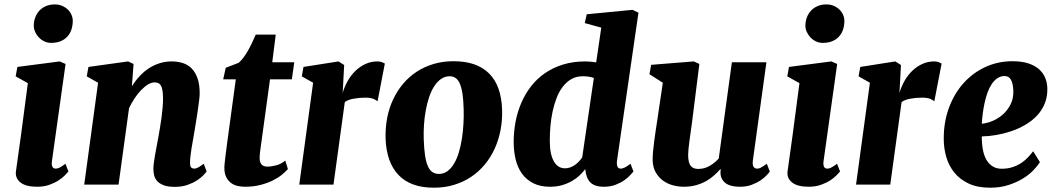

<svg xmlns="http://www.w3.org/2000/svg" viewBox="-20 -851 4868 885"><path d="M53.7 -63Q62.5 -121.6 76.2 -223.9Q89.8 -326.2 108.4 -467.8L52.2 -499L60.1 -542.5L255.4 -567.9L282.2 -556.2L219.7 -110.8Q214.4 -73.7 236.8 -73.7Q245.1 -73.7 254.9 -78.6Q264.6 -83.5 281.7 -96.2L295.4 -60.5Q291 -55.2 279.8 -43.5Q268.6 -31.7 250.7 -20Q232.9 -8.3 208 0.7Q183.1 9.8 150.9 9.8Q98.6 9.8 73.7 -10.5Q48.8 -30.8 53.7 -63ZM214.8 -653.3Q198.7 -653.3 184.1 -660.4Q169.4 -667.5 158.7 -679Q147.9 -690.4 141.6 -705.1Q135.3 -719.7 135.7 -734.9Q136.2 -754.9 143.1 -772.2Q149.9 -789.6 162.1 -802.5Q174.3 -815.4 192.1 -823Q210 -830.6 232.4 -830.6Q252 -830.6 267.3 -823.7Q282.7 -816.9 293.7 -805.9Q304.7 -794.9 310.3 -780.8Q315.9 -766.6 315.4 -752Q314.9 -731.4 308.8 -713.6Q302.7 -695.8 290.5 -682.4Q278.3 -668.9 259.5 -661.1Q240.7 -653.3 214.8 -653.3Z M432.1 -469.7 379.9 -499 387.7 -542.5 570.3 -567.9 595.7 -556.2 587.9 -453.6Q604 -479 623.8 -500.2Q643.6 -521.5 666.5 -536.4Q689.5 -551.3 715.8 -559.6Q742.2 -567.9 771 -567.9Q799.3 -567.9 823 -560.3Q846.7 -552.7 863.8 -535.2Q880.9 -517.6 890.6 -489.5Q900.4 -461.4 900.4 -420.4Q900.4 -409.2 897.9 -388.4Q895.5 -367.7 891.8 -343Q888.2 -318.4 884 -292.7Q879.9 -267.1 876.5 -246.6Q873.5 -228 869.9 -208Q866.2 -188 863 -168.5Q859.9 -148.9 857.9 -131.6Q856 -114.3 856 -100.6Q856 -83 861.8 -78.4Q867.7 -73.7 875 -73.7Q883.3 -73.7 892.3 -78.4Q901.4 -83 918.9 -96.2L932.6 -60.5Q928.7 -55.2 917.7 -43.5Q906.7 -31.7 888.4 -19.8Q870.1 -7.8 844.5 1.2Q818.8 10.3 786.1 10.3Q752.9 10.3 733.4 2.4Q713.9 -5.4 703.6 -17.3Q693.4 -29.3 690.2 -44.2Q687 -59.1 687 -73.2Q687 -83.5 689 -99.4Q690.9 -115.2 694.3 -134.5Q697.8 -153.8 701.7 -174.8Q705.6 -195.8 709.5 -216.3Q712.9 -235.8 717 -259.5Q721.2 -283.2 724.4 -307.9Q727.5 -332.5 729.7 -356.9Q731.9 -381.3 731.4 -402.8Q731 -422.9 728.5 -436Q726.1 -449.2 721.4 -457Q716.8 -464.8 709.7 -468Q702.6 -471.2 692.9 -471.2Q678.2 -471.2 662.4 -461.7Q646.5 -452.1 630.6 -435.8Q614.7 -419.4 600.3 -397.7Q585.9 -376 574.7 -352.1L526.4 0H368.2Z M1014.2 -77.6Q1014.2 -80.6 1014.4 -85.2Q1014.6 -89.8 1015.9 -102.1Q1017.1 -114.3 1019.8 -136Q1022.5 -157.7 1027.3 -194.3L1066.9 -485.4H1008.8L1020.5 -538.6L1080.1 -561.5Q1090.8 -570.8 1101.8 -585.2Q1112.8 -599.6 1122.8 -617.2Q1132.8 -634.8 1141.8 -653.8Q1150.9 -672.9 1158.7 -691.4H1251L1234.9 -564H1336.4L1325.2 -485.4H1224.6L1184.1 -190.4Q1180.7 -166 1178.7 -150.6Q1176.8 -135.3 1176.8 -122.6Q1176.8 -83 1212.4 -83Q1231 -83 1253.7 -89.1Q1276.4 -95.2 1294.9 -110.8L1307.1 -71.8Q1296.4 -59.6 1279.1 -45.4Q1261.7 -31.2 1237.1 -19Q1212.4 -6.8 1180.4 1.5Q1148.4 9.8 1108.4 9.8Q1090.3 9.8 1073.5 5.6Q1056.6 1.5 1043.5 -8.8Q1030.3 -19 1022.2 -35.9Q1014.2 -52.7 1014.2 -77.6Z M1423.3 -469.7 1371.1 -499 1378.9 -542.5 1540.5 -567.9 1566.4 -551.3 1559.6 -422.9Q1567.9 -451.7 1582.8 -478Q1597.7 -504.4 1618.4 -524.4Q1639.2 -544.4 1664.8 -556.2Q1690.4 -567.9 1719.7 -567.9Q1732.4 -567.9 1741.2 -564.2Q1750 -560.5 1753.9 -558.1L1720.2 -383.8Q1717.3 -387.7 1703.4 -394.3Q1689.5 -400.9 1665 -400.9Q1635.3 -400.9 1609.1 -396Q1583 -391.1 1569.3 -380.4L1517.1 0H1359.4Z M2002.9 -49.3Q2025.4 -49.3 2042.7 -62.3Q2060.1 -75.2 2073.2 -97.4Q2086.4 -119.6 2095.2 -149.2Q2104 -178.7 2109.1 -211.9Q2114.3 -245.1 2116.2 -279.8Q2118.2 -314.5 2117.2 -347.2Q2116.2 -390.6 2111.6 -419.9Q2106.9 -449.2 2098.9 -466.8Q2090.8 -484.4 2079.3 -491.9Q2067.9 -499.5 2053.2 -499.5Q2030.8 -499.5 2012.7 -486.8Q1994.6 -474.1 1981 -452.6Q1967.3 -431.2 1957.8 -402.6Q1948.2 -374 1942.4 -341.8Q1936.5 -309.6 1934.3 -275.9Q1932.1 -242.2 1933.1 -210.4Q1934.6 -166.5 1939 -136Q1943.4 -105.5 1951.7 -86.2Q1960 -66.9 1972.7 -58.1Q1985.4 -49.3 2002.9 -49.3ZM1757.3 -212.4Q1755.9 -261.7 1764.6 -307.4Q1773.4 -353 1792 -392.6Q1810.5 -432.1 1837.9 -464.6Q1865.2 -497.1 1900.6 -520.3Q1936 -543.5 1978.8 -556.2Q2021.5 -568.8 2070.8 -568.8Q2178.2 -568.8 2234.6 -512.2Q2291 -455.6 2294.4 -345.2Q2295.9 -295.9 2286.9 -250Q2277.8 -204.1 2259.5 -164.3Q2241.2 -124.5 2213.6 -91.6Q2186 -58.6 2150.6 -35.2Q2115.2 -11.7 2072.3 1.2Q2029.3 14.2 1980 14.2Q1872.6 14.2 1816.9 -44.4Q1761.2 -103 1757.3 -212.4Z M2515.6 9.8Q2469.7 9.8 2437.7 -6.6Q2405.8 -22.9 2385.7 -51Q2365.7 -79.1 2356.7 -116.7Q2347.7 -154.3 2347.7 -196.3Q2347.7 -243.7 2356.4 -289.8Q2365.2 -335.9 2383.1 -377.2Q2400.9 -418.5 2428 -453.4Q2455.1 -488.3 2491.9 -513.7Q2528.8 -539.1 2575.2 -553.5Q2621.6 -567.9 2678.2 -567.9Q2689.9 -567.9 2702.6 -566.7Q2715.3 -565.4 2728 -563.5L2751.5 -723.6L2675.3 -744.6L2684.6 -785.2L2895.5 -805.7L2922.9 -792.5L2824.2 -111.8Q2821.8 -94.2 2825.7 -84Q2829.6 -73.7 2841.3 -73.7Q2848.1 -73.7 2858.2 -78.1Q2868.2 -82.5 2886.2 -96.2L2899.9 -60.5Q2895.5 -55.7 2885 -43.9Q2874.5 -32.2 2857.7 -20.3Q2840.8 -8.3 2817.1 0.7Q2793.5 9.8 2763.7 9.8Q2720.2 9.8 2700.4 -11Q2680.7 -31.7 2677.7 -71.8Q2667.5 -57.6 2652.3 -43.2Q2637.2 -28.8 2617.2 -17.1Q2597.2 -5.4 2571.8 2.2Q2546.4 9.8 2515.6 9.8ZM2584.5 -75.2Q2596.7 -75.2 2608.2 -79.3Q2619.6 -83.5 2629.6 -90.3Q2639.6 -97.2 2648.2 -106.4Q2656.7 -115.7 2663.6 -125.5L2717.3 -491.7Q2695.3 -499.5 2666.5 -499.5Q2636.7 -499.5 2614 -486.6Q2591.3 -473.6 2574.2 -451.4Q2557.1 -429.2 2545.7 -399.7Q2534.2 -370.1 2527.1 -336.9Q2520 -303.7 2517.1 -269Q2514.2 -234.4 2514.2 -201.7Q2514.2 -141.1 2532.5 -108.2Q2550.8 -75.2 2584.5 -75.2Z M2988.3 -114.7Q2988.3 -131.8 2990.2 -153.1Q2992.2 -174.3 2995.1 -197.5Q2998 -220.7 3001.7 -244.6Q3005.4 -268.6 3008.8 -291.5L3035.2 -469.7L2973.6 -508.8L2981.4 -552.2L3178.2 -567.9L3203.6 -556.2L3169.9 -287.6Q3167 -266.1 3163.8 -244.1Q3160.6 -222.2 3158 -201.9Q3155.3 -181.6 3153.6 -165Q3151.9 -148.4 3151.9 -137.7Q3151.9 -102.5 3163.1 -87.4Q3174.3 -72.3 3198.2 -72.3Q3227.5 -72.3 3251.7 -86.7Q3275.9 -101.1 3293 -120.6L3353.5 -564H3512.7L3450.2 -110.8Q3447.8 -91.8 3453.1 -82.8Q3458.5 -73.7 3469.7 -73.7Q3474.1 -73.7 3478 -74.7Q3481.9 -75.7 3486.8 -78.1Q3491.7 -80.6 3498.3 -85Q3504.9 -89.4 3514.6 -96.2L3528.3 -60.5Q3524.4 -54.7 3513.7 -43Q3502.9 -31.2 3485.4 -19.5Q3467.8 -7.8 3444.3 1Q3420.9 9.8 3391.6 9.8Q3339.4 9.8 3317.9 -12.5Q3296.4 -34.7 3302.2 -69.8L3300.3 -71.3Q3287.6 -57.1 3271.7 -42.7Q3255.9 -28.3 3235.4 -16.6Q3214.8 -4.9 3189 2.4Q3163.1 9.8 3130.9 9.8Q3108.9 9.8 3084 3.7Q3059.1 -2.4 3038.1 -17.1Q3017.1 -31.7 3002.9 -55.7Q2988.8 -79.6 2988.3 -114.7Z M3610.4 -63Q3619.1 -121.6 3632.8 -223.9Q3646.5 -326.2 3665 -467.8L3608.9 -499L3616.7 -542.5L3812 -567.9L3838.9 -556.2L3776.4 -110.8Q3771 -73.7 3793.5 -73.7Q3801.8 -73.7 3811.5 -78.6Q3821.3 -83.5 3838.4 -96.2L3852.1 -60.5Q3847.7 -55.2 3836.4 -43.5Q3825.2 -31.7 3807.4 -20Q3789.6 -8.3 3764.6 0.7Q3739.7 9.8 3707.5 9.8Q3655.3 9.8 3630.4 -10.5Q3605.5 -30.8 3610.4 -63ZM3771.5 -653.3Q3755.4 -653.3 3740.7 -660.4Q3726.1 -667.5 3715.3 -679Q3704.6 -690.4 3698.2 -705.1Q3691.9 -719.7 3692.4 -734.9Q3692.9 -754.9 3699.7 -772.2Q3706.5 -789.6 3718.8 -802.5Q3731 -815.4 3748.8 -823Q3766.6 -830.6 3789.1 -830.6Q3808.6 -830.6 3824 -823.7Q3839.4 -816.9 3850.3 -805.9Q3861.3 -794.9 3866.9 -780.8Q3872.6 -766.6 3872.1 -752Q3871.6 -731.4 3865.5 -713.6Q3859.4 -695.8 3847.2 -682.4Q3835 -668.9 3816.2 -661.1Q3797.4 -653.3 3771.5 -653.3Z M3989.7 -469.7 3937.5 -499 3945.3 -542.5 4106.9 -567.9 4132.8 -551.3 4126 -422.9Q4134.3 -451.7 4149.2 -478Q4164.1 -504.4 4184.8 -524.4Q4205.6 -544.4 4231.2 -556.2Q4256.8 -567.9 4286.1 -567.9Q4298.8 -567.9 4307.6 -564.2Q4316.4 -560.5 4320.3 -558.1L4286.6 -383.8Q4283.7 -387.7 4269.8 -394.3Q4255.9 -400.9 4231.4 -400.9Q4201.7 -400.9 4175.5 -396Q4149.4 -391.1 4135.7 -380.4L4083.5 0H3925.8Z M4330.1 -210Q4329.6 -288.1 4354 -354Q4378.4 -419.9 4421.1 -467.5Q4463.9 -515.1 4521.7 -542Q4579.6 -568.8 4647 -568.8Q4688.5 -568.8 4718.5 -559.3Q4748.5 -549.8 4767.8 -533.2Q4787.1 -516.6 4796.9 -494.1Q4806.6 -471.7 4807.6 -445.8Q4808.6 -405.3 4795.4 -373.3Q4782.2 -341.3 4758.8 -316.9Q4735.4 -292.5 4704.3 -274.7Q4673.3 -256.8 4639.4 -245.6Q4605.5 -234.4 4570.8 -228.5Q4536.1 -222.7 4505.4 -222.2Q4505.4 -146 4529.8 -109.6Q4554.2 -73.2 4596.7 -73.2Q4626 -73.2 4648.7 -81.1Q4671.4 -88.9 4689 -100.8Q4706.5 -112.8 4719.5 -127Q4732.4 -141.1 4742.2 -153.8L4773.4 -103.5Q4763.2 -87.4 4743.9 -66.9Q4724.6 -46.4 4695.8 -28.6Q4667 -10.7 4628.9 1.7Q4590.8 14.2 4543.9 14.2Q4485.4 14.2 4444.6 -5.1Q4403.8 -24.4 4378.4 -56.2Q4353 -87.9 4341.6 -127.9Q4330.1 -168 4330.1 -210ZM4505.4 -280.8Q4526.9 -282.2 4552.7 -292.5Q4578.6 -302.7 4600.8 -321.8Q4623 -340.8 4637.5 -368.7Q4651.9 -396.5 4650.9 -432.6Q4649.4 -466.3 4639.9 -483.4Q4630.4 -500.5 4610.8 -500.5Q4592.3 -500.5 4577.4 -490.5Q4562.5 -480.5 4551.3 -463.6Q4540 -446.8 4532 -424.6Q4523.9 -402.3 4518.6 -377.9Q4513.2 -353.5 4510 -328.4Q4506.8 -303.2 4505.4 -280.8Z"/></svg>

Font: Merriweather UltraBold
Style: Italic
Weight: 900
Italic angle: -7°
Designer: Eben Sorkin ( eben@eyebytes.com )
Foundry: Eben Sorkin ( eben@eyebytes.com )
Version: Version 1.52; ttfautohint (v1.4.1)